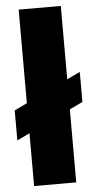

<svg xmlns="http://www.w3.org/2000/svg" viewBox="-56 -842 434 876"><g transform="rotate(-5 160.5 -404.0)"><path d="M64 0V-242L6 -214V-351.5L64 -379.5V-808H257V-472L317 -500.5V-363L257 -334.5V0Z"/></g></svg>

Font: Encode Sans Condensed Condensed Black
Style: Regular
Weight: 900
Width: 3
Designer: Multiple Designers
Foundry: Impallari Type
Version: Version 3.000; ttfautohint (v1.8.3) -l 8 -r 50 -G 200 -x 14 